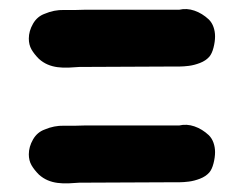

<svg xmlns="http://www.w3.org/2000/svg" viewBox="-20 -510 555 433"><path d="M384 -227Q401 -231 418.5 -225Q436 -219 451 -205Q458 -198 461.5 -188Q465 -178 465 -167Q465 -155 461.5 -141.5Q458 -128 452 -121Q444 -112 431 -107Q418 -102 406 -100.5Q394 -99 385.5 -99Q377 -99 376 -99L159 -98Q147 -97 134.5 -96.5Q122 -96 110 -97.5Q98 -99 87.5 -103.5Q77 -108 68 -116Q57 -127 51 -137.5Q45 -148 45 -162Q45 -179 54.5 -195.5Q64 -212 81 -218Q102 -227 124.5 -226.5Q147 -226 170 -227ZM384 -488Q401 -492 418.5 -486Q436 -480 451 -466Q458 -459 461.5 -449Q465 -439 465 -428Q465 -416 461.5 -402.5Q458 -389 452 -382Q444 -373 431 -368Q418 -363 406 -361.5Q394 -360 385.5 -360Q377 -360 376 -360L159 -359Q147 -358 134.5 -357.5Q122 -357 110 -358.5Q98 -360 87.5 -364.5Q77 -369 68 -377Q57 -388 51 -398.5Q45 -409 45 -423Q45 -440 54.5 -456.5Q64 -473 81 -479Q102 -488 124.5 -487.5Q147 -487 170 -488Z"/></svg>

Font: BM JUA
Style: Regular
Weight: 400
Designer: BONGJIN KIM, JAEHYUN KEUM, JUHEE TAE
Foundry: WOOWA BROTHERS Corporation.
Version: Version 1.100